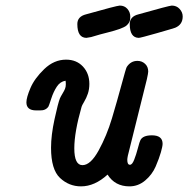

<svg xmlns="http://www.w3.org/2000/svg" viewBox="-20 -661 672 685"><path d="M74.2 -295.9Q74.2 -313 88.6 -346.9Q103 -380.9 137.9 -414.6Q172.9 -448.2 215.8 -448.2Q252.9 -448.2 275.9 -423.6Q298.8 -398.9 298.8 -361.8Q298.8 -342.8 293.5 -326.9Q288.1 -311 280 -297.6Q272 -284.2 271 -279.8Q245.1 -189 245.1 -131.8Q245.1 -71.8 274.2 -71.8Q303.2 -71.8 332 -124.3Q360.8 -176.8 379.4 -238.8Q397.9 -300.8 413.6 -358.9Q429.2 -417 432.1 -421.9Q446.3 -443.8 470.2 -443.8Q486.3 -443.8 497.6 -433.3Q508.8 -422.9 508.8 -405.8Q508.8 -399.9 503.9 -377.9L436 -105Q434.1 -95.2 434.1 -90.8Q434.1 -72.8 443.8 -73.2Q451.7 -73.2 458.7 -91.1Q465.8 -108.9 471.9 -132.3Q478 -155.8 481 -161.1Q489.7 -178.2 522 -178.2Q560.1 -178.2 560.1 -147.9Q560.1 -139.2 554 -117.7Q547.9 -96.2 535.4 -67.1Q522.9 -38.1 498 -17.1Q473.1 3.9 441.9 3.9Q390.1 3.9 363.8 -38.1Q317.9 3.9 269 3.9Q226.1 3.9 194.1 -26.1Q162.1 -56.2 162.1 -133.8Q162.1 -178.7 174.6 -235.8Q187 -293 193.8 -310.1Q196.8 -316.9 202.9 -326.9Q209 -336.9 211.9 -344Q214.8 -351.1 214.8 -359.9Q214.8 -367.7 213.9 -373Q194.8 -370.1 182.9 -352.1Q170.9 -334 162.8 -309.1Q154.8 -284.2 152.8 -280.8Q143.1 -266.6 123 -267.1H108.9Q74.2 -267.1 74.2 -295.9ZM255.9 -575.2Q255.9 -602.1 287.1 -609.9Q396 -640.6 407.2 -641.1Q424.3 -641.1 434.6 -629.2Q444.8 -617.2 444.8 -602.1Q444.8 -595.2 443.8 -589.6Q442.9 -584 439.5 -579.1Q436 -574.2 432.1 -570.6Q428.2 -566.9 420.7 -563.5Q413.1 -560.1 406.5 -557.6Q399.9 -555.2 387.5 -551.5Q375 -547.9 365 -545.4Q355 -543 336.9 -538.1Q318.8 -533.2 305.2 -528.8Q290 -525.9 288.1 -525.9Q255.9 -526.4 255.9 -575.2ZM442.9 -575.2Q442.9 -602.1 474.1 -609.9Q583 -640.6 592.8 -641.1Q609.9 -641.1 620.8 -629.2Q631.8 -617.2 631.8 -602.1Q631.8 -573.2 605 -562Q597.2 -559.1 539.1 -542.5Q481 -525.9 475.1 -525.9Q442.9 -526.4 442.9 -575.2Z"/></svg>

Font: CMU Typewriter Text
Style: BoldItalic
Weight: 700
Italic angle: -14.04°
Version: Version 0.7.0